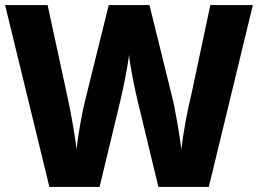

<svg xmlns="http://www.w3.org/2000/svg" viewBox="-24 -734 1019 754"><path d="M170 0H367L448 -336C457 -371 479 -480 483 -520C484 -486 509 -367 516 -340L598 0H796L969 -714H802L726 -356C713 -307 695 -208 688 -147C682 -205 664 -298 657 -333L563 -714H403L309 -334C298 -292 280 -189 277 -147C269 -208 258 -273 243 -344L163 -714H-4Z"/></svg>

Font: Kathrein 85 Heavy
Style: Regular
Weight: 900
Designer: Lazydogs Typefoundry, based on Open Sans by Ascender Corporation
Foundry: Lazydogs Typefoundry
Version: Version 1.003;PS 001.003;hotconv 1.0.88;makeotf.lib2.5.64775